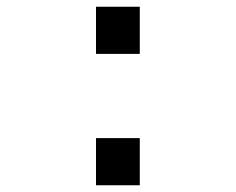

<svg xmlns="http://www.w3.org/2000/svg" viewBox="-20 -550 700 570"><path d="M265 0H395V-140H265ZM265 -390H395V-530H265Z"/></svg>

Font: Uncut Plan8
Style: Regular
Weight: 400
Designer: Kasper Nordkvist
Foundry: UNCUT.wtf
Version: Version 1.002;Glyphs 3.1.2 (3151)